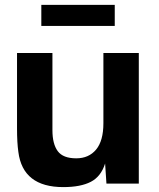

<svg xmlns="http://www.w3.org/2000/svg" viewBox="-20 -742 642 776"><path d="M235.8 14.2Q72.3 14.2 54.2 -127.9Q48.8 -165 48.8 -223.1V-527.8H191.9V-215.8Q191.9 -160.2 213.4 -131.1Q234.9 -102.1 288.1 -102.1Q338.9 -102.1 368.4 -137.5Q397.9 -172.9 397.9 -244.1V-527.8H541V0H410.2L404.8 -81.1Q388.2 -28.3 346.9 -7.1Q305.7 14.2 235.8 14.2ZM147 -637.2V-722.2H443.8V-637.2Z"/></svg>

Font: Nacelle Bold
Style: Regular
Weight: 700
Designer: Sora Sagano
Foundry: Sora Sagano
Version: Version 1.000;FEAKit 1.0